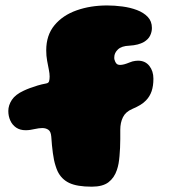

<svg xmlns="http://www.w3.org/2000/svg" viewBox="-20 -659 620 704"><path d="M316.5 25.5Q262.5 25.5 233.8 11.8Q205 -2 191 -31.5Q187 -40.5 183.8 -50.8Q180.5 -61 178 -72.8Q175.5 -84.5 173.8 -98Q172 -111.5 170.5 -126.5Q169 -141.5 168 -158Q166.5 -177 157.2 -183.2Q148 -189.5 135 -189.5Q128.5 -189.5 121.8 -188.5Q115 -187.5 108 -186Q100 -184 91.2 -182.8Q82.5 -181.5 74 -181.5Q53.5 -181.5 39.2 -191.2Q25 -201 17.8 -217Q10.5 -233 10.5 -252Q10.5 -273 23.5 -292.8Q36.5 -312.5 67 -326.5Q77.5 -331.5 90.2 -336.2Q103 -341 118 -345.5Q133 -350 149.5 -353Q158 -354.5 160 -361.2Q162 -368 162 -378.5Q162 -389.5 159 -404Q156 -418.5 152.8 -436.2Q149.5 -454 149.5 -474.5Q149.5 -530 179.8 -566.5Q210 -603 260.8 -621Q311.5 -639 373 -639Q400 -639 428.8 -635.2Q457.5 -631.5 482 -622.2Q506.5 -613 521.8 -597Q537 -581 537 -556.5Q537 -541.5 530.2 -528Q523.5 -514.5 507.5 -505Q498 -499.5 484.8 -496Q471.5 -492.5 454 -491.5Q426 -490.5 412.5 -477.8Q399 -465 399 -449Q399 -447.5 399 -446Q399 -444.5 399.2 -442.8Q399.5 -441 400 -439.5Q402.5 -430.5 407 -425.8Q411.5 -421 420.5 -421Q427 -421 435.5 -423.2Q444 -425.5 455 -430Q460.5 -432.5 465.8 -433.8Q471 -435 476.2 -435.8Q481.5 -436.5 486 -436.5Q512.5 -436.5 527.5 -417.5Q542.5 -398.5 542.5 -370.5Q542.5 -344 536 -324.8Q529.5 -305.5 515.5 -291Q506.5 -281.5 494 -274Q481.5 -266.5 465 -259.5Q440.5 -249 430.8 -229.2Q421 -209.5 421 -183Q421 -165.5 421 -148.8Q421 -132 420.2 -116.5Q419.5 -101 418.2 -86.8Q417 -72.5 414.8 -59.8Q412.5 -47 408.5 -35.5Q399 -7 377.8 9.2Q356.5 25.5 316.5 25.5Z"/></svg>

Font: Gluten Black
Style: Regular
Weight: 900
Designer: Tyler Finck
Foundry: Etcetera Type Company
Version: Version 1.300